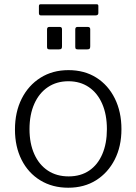

<svg xmlns="http://www.w3.org/2000/svg" viewBox="-20 -868 638 898"><path d="M299 10Q225 10 168.5 -24.5Q112 -59 81 -120.5Q50 -182 50 -262Q50 -344 81.5 -406.5Q113 -469 169.5 -504.5Q226 -540 300 -540Q375 -540 430.5 -505Q486 -470 517 -407.5Q548 -345 548 -264Q548 -183 516.5 -121.5Q485 -60 429.5 -25Q374 10 299 10ZM301 -43Q357 -43 397 -70Q437 -97 458.5 -147Q480 -197 480 -264Q480 -332 458 -382.5Q436 -433 395.5 -460.5Q355 -488 300 -488Q245 -488 204 -460.5Q163 -433 140.5 -382.5Q118 -332 118 -264Q118 -197 140.5 -147Q163 -97 204 -70Q245 -43 301 -43ZM270 -731V-651Q270 -643 267 -640Q264 -637 255 -637H213Q205 -637 202.5 -639.5Q200 -642 200 -649V-730Q200 -742 210 -742H260Q270 -742 270 -731ZM402 -731V-651Q402 -643 399 -640Q396 -637 387 -637H345Q337 -637 334.5 -639.5Q332 -642 332 -649V-730Q332 -742 342 -742H391Q402 -742 402 -731ZM440 -840V-807Q440 -796 427 -796H171Q166 -796 164 -799Q162 -802 162 -807V-839Q162 -848 169 -848H433Q440 -848 440 -840Z"/></svg>

Font: Libre Franklin Light
Style: Regular
Weight: 300
Designer: Pablo Impallari, Rodrigo Fuenzalida, Nhung Nguyen
Foundry: Impallari Type
Version: Version 3.000